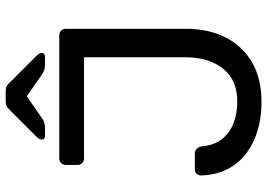

<svg xmlns="http://www.w3.org/2000/svg" viewBox="-152 -776 938 674"><g transform="rotate(-90 317.0 -439.0)"><path d="M295 10Q244 10 198.5 -3Q153 -16 117.5 -42Q82 -68 61 -108Q40 -148 38 -202Q38 -211 44 -217.5Q50 -224 60 -224H114Q125 -224 131.5 -217.5Q138 -211 140 -201Q144 -156 166 -128.5Q188 -101 222 -88Q256 -75 297 -75Q373 -75 413 -125Q453 -175 453 -258V-613H98Q88 -613 81.5 -619.5Q75 -626 75 -636V-677Q75 -687 81.5 -693.5Q88 -700 98 -700H529Q540 -700 546.5 -693.5Q553 -687 553 -676V-256Q553 -175 522 -115Q491 -55 434 -22.5Q377 10 295 10ZM179 -750Q164 -750 164 -762Q164 -770 175 -781L267 -873Q278 -884 285 -886Q292 -888 300 -888H332Q341 -888 348 -886Q355 -884 365 -873L457 -781Q468 -770 468 -762Q468 -750 453 -750H426Q419 -750 411.5 -752Q404 -754 398 -757L316 -814L234 -757Q229 -754 221 -752Q213 -750 206 -750Z"/></g></svg>

Font: DVN-Rubik
Style: Regular
Weight: 400
Designer: Hubert and Fischer
Foundry: Hubert & Fischer
Version: Version 2.102